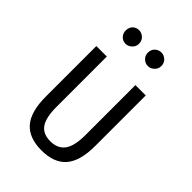

<svg xmlns="http://www.w3.org/2000/svg" viewBox="-216 -807 907 907"><g transform="rotate(45 237.0 -354.0)"><path d="M237 10Q153 10 112.5 -37Q72 -84 72 -184V-522H142V-187Q142 -114 164.5 -82Q187 -50 236 -50Q285 -50 309 -82.5Q333 -115 333 -188V-522H402V-184Q402 -84 361.5 -37Q321 10 237 10ZM311 -627Q293 -627 279.5 -640Q266 -653 266 -672Q266 -693 279.5 -705.5Q293 -718 311 -718Q328 -718 342 -705.5Q356 -693 356 -672Q356 -653 342 -640Q328 -627 311 -627ZM162 -627Q143 -627 130.5 -640Q118 -653 118 -672Q118 -693 130.5 -705.5Q143 -718 162 -718Q179 -718 193 -705.5Q207 -693 207 -672Q207 -653 193 -640Q179 -627 162 -627Z"/></g></svg>

Font: Ubuntu Sans Condensed
Style: Regular
Weight: 400
Width: 3
Designer: Dalton Maag Ltd
Foundry: Dalton Maag Ltd
Version: Version 1.006; ttfautohint (v1.8.4.7-5d5b)